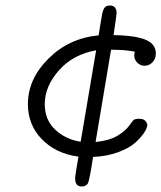

<svg xmlns="http://www.w3.org/2000/svg" viewBox="-20 -564 584 695"><path d="M81 -187Q81 -278 155.5 -352Q230 -426 337 -436Q339 -448 341 -461Q343 -474 344.5 -482.5Q346 -491 347.5 -500Q349 -509 350 -514.5Q351 -520 353 -525.5Q355 -531 357 -534Q359 -537 362 -539.5Q365 -542 369 -543Q373 -544 378 -544Q402 -544 402 -516Q402 -510 391 -437Q494 -435 525 -410Q544 -395 544 -370Q544 -351 532 -338.5Q520 -326 503 -326Q488 -326 477 -337Q466 -348 466 -363Q466 -367 468 -377Q434 -384 382 -384L326 -50Q375 -55 404 -72Q433 -89 447.5 -109Q462 -129 464 -130Q470 -134 483 -134H485Q499 -134 506 -126.5Q513 -119 513 -111Q513 -101 502 -84Q491 -67 469.5 -47.5Q448 -28 407.5 -13Q367 2 317 4Q304 89 298 100Q291 111 276 111Q252 111 252 82Q252 71 264 3Q182 -8 131.5 -60Q81 -112 81 -187ZM142 -187Q142 -130 180 -94.5Q218 -59 272 -51L328 -382Q244 -367 193 -309Q142 -251 142 -187Z"/></svg>

Font: CMU Typewriter Text
Style: LightOblique
Weight: 200
Italic angle: -9.46001°
Version: Version 0.7.0